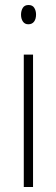

<svg xmlns="http://www.w3.org/2000/svg" viewBox="-20 -747 224 767"><path d="M94 -727Q110 -727 117 -715.5Q124 -704 124 -689Q124 -671 116 -660.5Q108 -650 93 -650Q79 -650 71.5 -661Q64 -672 64 -688Q64 -704 71 -715.5Q78 -727 94 -727ZM112 -529V0H75V-529Z"/></svg>

Font: Noto Sans Lao ExtraCondensed ExtraLight
Style: Regular
Weight: 200
Width: 2
Designer: Monotype Design Team
Foundry: Monotype Imaging Inc.
Version: Version 2.003; ttfautohint (v1.8.4.7-5d5b)